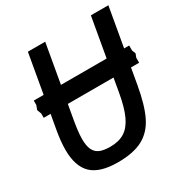

<svg xmlns="http://www.w3.org/2000/svg" viewBox="-170 -860 961 1003"><g transform="rotate(-30 311.0 -358.0)"><path d="M50 -184.5Q50 -233 61.5 -299L77 -386H35.5V-412L26 -438L35.5 -463.5V-490H95L136.5 -726.5H241L199.5 -490H475L516.5 -726.5H622L580.5 -490H611V-459.5L619.5 -438L611 -416V-386H562L545.5 -292Q526 -180 494.8 -115.8Q463.5 -51.5 407.2 -21Q351 9.5 256 9.5Q148.5 9.5 99.2 -37.2Q50 -84 50 -184.5ZM153.5 -189Q153.5 -149 164.5 -125.2Q175.5 -101.5 199 -91.2Q222.5 -81 261.5 -81Q314 -81 348.2 -102.5Q382.5 -124 405 -172Q427.5 -220 442 -303L456.5 -386H181L165 -295.5Q153.5 -229.5 153.5 -189Z"/></g></svg>

Font: JuliaMono Medium
Style: Italic
Weight: 500
Italic angle: -9°
Monospace: yes
Designer: cormullion
Foundry: corm
Version: Version 0.054; ttfautohint (v1.8.4)